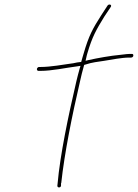

<svg xmlns="http://www.w3.org/2000/svg" viewBox="-20 -740 601 837"><path d="M141 -440C140 -436 143 -431 147 -431H155C208 -431 263 -444 318 -451L331 -453L327 -440C322 -423 318 -406 313 -386C278 -236 242 -65 231 61L230 70C230 80 246 79 246 69V59L247 58C261 -72 294 -236 329 -386C334 -408 339 -430 345 -450L347 -457L354 -459C380 -468 408 -471 435 -475C466 -480 512 -489 542 -489H551C556 -489 560 -492 561 -496C562 -502 560 -505 555 -505H546C541 -505 527 -504 505 -501C461 -497 406 -487 365 -478L353 -475L356 -488C358 -495 358 -500 361 -508C382 -580 400 -611 435 -668L463 -710C469 -720 455 -724 449 -716L421 -673C384 -615 367 -584 345 -508C341 -497 338 -482 334 -470C322 -469 311 -467 298 -464H297C254 -458 200 -448 157 -448H150C146 -448 142 -444 141 -440Z"/></svg>

Font: Stray Cat
Style: ExLtObl
Weight: 200
Version: Version 1.0